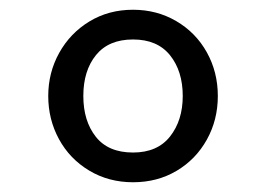

<svg xmlns="http://www.w3.org/2000/svg" viewBox="-20 -726 546 394"><path d="M79 -529Q79 -577 101.5 -617.5Q124 -658 163.5 -682Q203 -706 253 -706Q302 -706 342 -682.5Q382 -659 404.5 -618.5Q427 -578 427 -529Q427 -480 404.5 -439.5Q382 -399 342.5 -375.5Q303 -352 253 -352Q203 -352 163 -376Q123 -400 101 -440.5Q79 -481 79 -529ZM355 -529Q355 -580 329 -612.5Q303 -645 253 -645Q203 -645 177 -613Q151 -581 151 -529Q151 -478 176.5 -445.5Q202 -413 253 -413Q303 -413 329 -446Q355 -479 355 -529Z"/></svg>

Font: Hanken Grotesk SemiBold
Style: Regular
Weight: 600
Designer: Alfredo Marco Pradil
Foundry: Hanken Design Co.
Version: Version 3.014